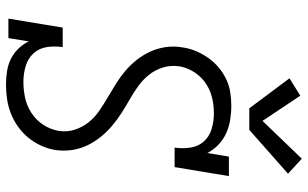

<svg xmlns="http://www.w3.org/2000/svg" viewBox="-213 -805 1026 640"><g transform="rotate(90 300.0 -485.0)"><path d="M262 8Q262 8 262 8Q262 8 261 8Q239 8 217 4.5Q195 1 176 -8.5Q157 -18 142 -33.5Q127 -49 118 -68L107 0H42L72 -181H137Q133 -154 137 -128Q141 -102 158 -83.5Q175 -65 200.5 -57.5Q226 -50 252 -50Q279 -50 305.5 -55.5Q332 -61 356 -76.5Q380 -92 395.5 -115.5Q411 -139 416 -166Q421 -194 412.5 -220.5Q404 -247 387.5 -267.5Q371 -288 349 -303Q327 -318 304 -331.5Q281 -345 258.5 -359Q236 -373 216 -390Q196 -407 179.5 -428Q163 -449 152 -473Q141 -497 137 -524.5Q133 -552 138 -580Q141 -603 150 -624.5Q159 -646 172.5 -665.5Q186 -685 204.5 -700.5Q223 -716 244 -726Q265 -736 287.5 -739.5Q310 -743 333 -743Q357 -743 381 -739Q405 -735 426 -725Q447 -715 463.5 -699Q480 -683 490 -663L502 -735H567L537 -554H472Q476 -581 472 -607Q468 -633 451.5 -651.5Q435 -670 409.5 -677.5Q384 -685 357 -685Q341 -685 323.5 -682.5Q306 -680 289.5 -674Q273 -668 257.5 -657.5Q242 -647 230.5 -633Q219 -619 211.5 -603Q204 -587 201 -570Q197 -541 205 -515Q213 -489 229.5 -468.5Q246 -448 267.5 -432.5Q289 -417 312 -404Q335 -391 357.5 -376.5Q380 -362 400 -345Q420 -328 436.5 -307.5Q453 -287 464.5 -263Q476 -239 480 -212Q484 -185 480 -156Q476 -132 465.5 -109Q455 -86 439 -66.5Q423 -47 402 -32Q381 -17 357.5 -8Q334 1 310 4.5Q286 8 262 8ZM341 -803 241 -937 299 -973 383 -847 509 -978 559 -932 413 -803Z"/></g></svg>

Font: Iosevka Slab LtExObl
Style: Regular
Weight: 300
Width: 7
Italic angle: -9°
Monospace: yes
Designer: Belleve Invis
Foundry: Belleve Invis
Version: Version 11.1.0; ttfautohint (v1.8.3)